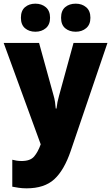

<svg xmlns="http://www.w3.org/2000/svg" viewBox="-20 -787 606 1047"><path d="M125 240Q102 240 82 237Q62 234 47 231V84Q58 87 70.5 89Q83 91 98 91Q145 91 166 66.5Q187 42 202 0L0 -553H193L272 -267Q277 -251 280 -231Q283 -211 284 -195H288Q290 -213 293.5 -230.5Q297 -248 302 -265L381 -553H566L366 35Q330 141 276 190.5Q222 240 125 240ZM94 -690Q94 -729 116.5 -748Q139 -767 173 -767Q207 -767 230 -747.5Q253 -728 253 -690Q253 -653 230 -633.5Q207 -614 173 -614Q139 -614 116.5 -633Q94 -652 94 -690ZM313 -690Q313 -729 335.5 -748Q358 -767 393 -767Q427 -767 450 -747.5Q473 -728 473 -690Q473 -653 450 -633.5Q427 -614 393 -614Q358 -614 335.5 -633Q313 -652 313 -690Z"/></svg>

Font: Noto Sans SemiCondensed Black
Style: Regular
Weight: 900
Width: 4
Designer: Monotype Design Team
Foundry: Monotype Imaging Inc.
Version: Version 2.013; ttfautohint (v1.8.4.7-5d5b)